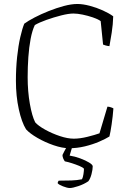

<svg xmlns="http://www.w3.org/2000/svg" viewBox="-20 -745 642 965"><path d="M328 0Q293 0 249.5 -15Q206 -30 168 -52Q130 -74 111 -95Q89 -130 74.5 -196Q60 -262 60 -339Q60 -402 66 -458.5Q72 -515 82 -558.5Q92 -602 102 -626Q121 -640 153.5 -657Q186 -674 225 -689.5Q264 -705 301.5 -715Q339 -725 369 -725Q396 -725 430.5 -716Q465 -707 497 -692.5Q529 -678 549 -663Q548 -623 541.5 -581Q535 -539 530 -513Q520 -514 511 -516.5Q502 -519 498 -521L486 -639Q472 -649 447 -657.5Q422 -666 395.5 -671.5Q369 -677 349 -677Q325 -677 287.5 -667.5Q250 -658 213.5 -645Q177 -632 155 -619Q142 -592 134 -550Q126 -508 122.5 -458Q119 -408 119 -357Q119 -286 130 -223.5Q141 -161 157 -130Q173 -112 207.5 -93Q242 -74 281 -61Q320 -48 351 -48Q382 -48 420 -57.5Q458 -67 480 -75L520 -209Q528 -209 538 -205.5Q548 -202 550 -200Q547 -160 541 -119.5Q535 -79 530 -59Q511 -47 478.5 -33Q446 -19 407 -9.5Q368 0 328 0ZM331 200Q318 200 296.5 191.5Q275 183 270 176Q270 171 272 168Q274 165 275 163Q312 163 339.5 162Q367 161 392 156Q397 147 399.5 130Q402 113 402 103Q396 96 379 89Q362 82 342 75.5Q322 69 306 66Q302 61 298 52Q294 43 294 34Q302 17 313.5 -3.5Q325 -24 332 -37H352L330 37Q356 41 383 51Q410 61 428 72Q446 83 446 91Q446 107 440 130Q434 153 424 166Q402 181 373.5 190.5Q345 200 331 200Z"/></svg>

Font: Texturina 72pt Thin
Style: Regular
Weight: 100
Designer: Guillermo Torres Carreño
Foundry: Omnibus-Type
Version: Version 1.002; ttfautohint (v1.8.3)